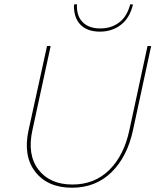

<svg xmlns="http://www.w3.org/2000/svg" viewBox="-20 -873 731 898"><path d="M447 -725Q504 -725 545.5 -757Q587 -789 602 -852L589 -853Q575 -797 538 -768.5Q501 -740 449 -740Q395 -740 366 -770Q337 -800 340 -853L326 -852Q324 -791 356 -758Q388 -725 447 -725ZM317 5Q203 5 145 -69.5Q87 -144 114 -266L200 -658H217L132 -266Q106 -150 159.5 -80Q213 -10 319 -10Q422 -10 491 -78Q560 -146 585 -264L670 -658H687L602 -264Q575 -139 501 -67Q427 5 317 5Z"/></svg>

Font: EauTest Thin
Style: Italic
Weight: 250
Italic angle: -12°
Designer: Christian Thalmann (Catharsis Fonts)
Version: Version 0.001;PS 000.001;hotconv 1.0.88;makeotf.lib2.5.64775